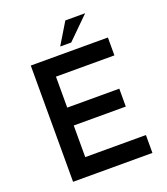

<svg xmlns="http://www.w3.org/2000/svg" viewBox="-161 -1019 980 1130"><g transform="rotate(-20 329.0 -454.0)"><path d="M100 -728H583V-616H217V-422H543V-310H217V-112H597V0H100ZM506 -908 370 -774H301L382 -908Z"/></g></svg>

Font: Josefin Sans Thin SemiBold
Style: Regular
Weight: 600
Version: Version 2.000